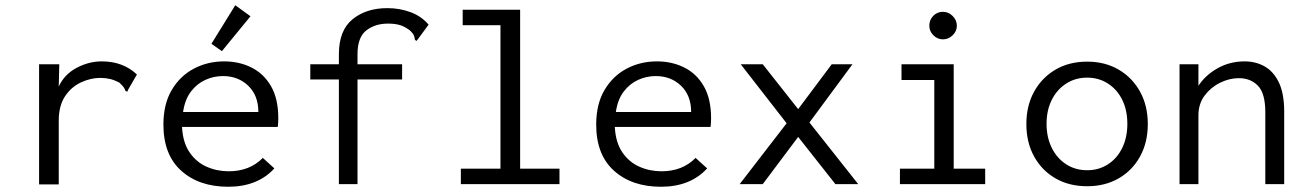

<svg xmlns="http://www.w3.org/2000/svg" viewBox="-20 -702 4990 732"><path d="M129 -457H206L204 -372Q225 -418 271.5 -443Q318 -468 368 -468Q449 -468 502 -418L469 -361L465 -352L458 -356Q456 -363 451.5 -369.5Q447 -376 435 -387Q416 -397 399 -401Q382 -405 362 -405Q326 -405 289 -388Q252 -371 228 -335Q204 -299 204 -242V1H129Z M850 10Q739 10 671 -51Q603 -112 603 -227Q603 -305 634.5 -358.5Q666 -412 718.5 -440Q771 -468 835 -468Q892 -468 939 -444.5Q986 -421 1013.5 -373Q1041 -325 1041 -251Q1041 -242 1040.5 -234Q1040 -226 1039 -218H674Q677 -159 702.5 -121.5Q728 -84 767.5 -66.5Q807 -49 852 -49Q932 -49 982 -100L1026 -60Q962 10 850 10ZM678 -275H965Q965 -338 926.5 -375Q888 -412 830 -412Q795 -412 763 -397.5Q731 -383 708 -353Q685 -323 678 -275ZM826 -507 786 -535 877 -682 935 -640Z M1272 -399H1163V-457H1272V-495Q1272 -586 1324 -628.5Q1376 -671 1457 -671Q1504 -671 1545.5 -655.5Q1587 -640 1614 -608L1575 -555L1568 -546L1562 -550Q1561 -559 1558 -566.5Q1555 -574 1544 -585Q1525 -600 1506 -606Q1487 -612 1459 -612Q1410 -612 1376.5 -586Q1343 -560 1343 -495V-457H1513V-399H1343V0H1272Z M1737 0V-59H1888V-606H1744V-665H1963V-59H2113V0Z M2500 10Q2389 10 2321 -51Q2253 -112 2253 -227Q2253 -305 2284.5 -358.5Q2316 -412 2368.5 -440Q2421 -468 2485 -468Q2542 -468 2589 -444.5Q2636 -421 2663.5 -373Q2691 -325 2691 -251Q2691 -242 2690.5 -234Q2690 -226 2689 -218H2324Q2327 -159 2352.5 -121.5Q2378 -84 2417.5 -66.5Q2457 -49 2502 -49Q2582 -49 2632 -100L2676 -60Q2612 10 2500 10ZM2328 -275H2615Q2615 -338 2576.5 -375Q2538 -412 2480 -412Q2445 -412 2413 -397.5Q2381 -383 2358 -353Q2335 -323 2328 -275Z M2800 0 2979 -232 2804 -457H2888L3023 -286L3151 -457H3230L3066 -235L3252 0H3165L3023 -180L2888 0Z M3411 0V-59H3542V-397H3417V-457H3616V-59H3736V0ZM3575 -552Q3554 -552 3538.5 -567.5Q3523 -583 3523 -604Q3523 -626 3538 -641.5Q3553 -657 3575 -657Q3596 -657 3612 -641Q3628 -625 3628 -604Q3628 -583 3612 -567.5Q3596 -552 3575 -552Z M4125 8Q4056 8 4004 -22Q3952 -52 3922.5 -105.5Q3893 -159 3893 -229Q3893 -299 3922.5 -352.5Q3952 -406 4004 -436.5Q4056 -467 4125 -467Q4193 -467 4245 -436.5Q4297 -406 4326.5 -352.5Q4356 -299 4356 -229Q4356 -159 4326.5 -105.5Q4297 -52 4245 -22Q4193 8 4125 8ZM4125 -53Q4169 -53 4204 -75.5Q4239 -98 4258.5 -138Q4278 -178 4278 -230Q4278 -282 4258.5 -321.5Q4239 -361 4204 -383.5Q4169 -406 4125 -406Q4080 -406 4045 -383.5Q4010 -361 3990 -321.5Q3970 -282 3970 -230Q3970 -178 3990 -138Q4010 -98 4045 -75.5Q4080 -53 4125 -53Z M4477 0V-457H4549V-375Q4576 -416 4622.5 -442Q4669 -468 4725 -468Q4768 -468 4802 -448.5Q4836 -429 4856 -387Q4876 -345 4876 -276V0H4804V-274Q4804 -346 4776 -375Q4748 -404 4703 -404Q4667 -404 4631.5 -386.5Q4596 -369 4572.5 -337.5Q4549 -306 4549 -262V0Z"/></svg>

Font: Inconsolata SemiExpanded
Style: Regular
Weight: 400
Width: 6
Monospace: yes
Designer: Raph Levien, Cyreal, Brenton Simpson
Foundry: Raph Levien, Cyreal, Google
Version: Version 3.000; ttfautohint (v1.8.2.53-6de2)